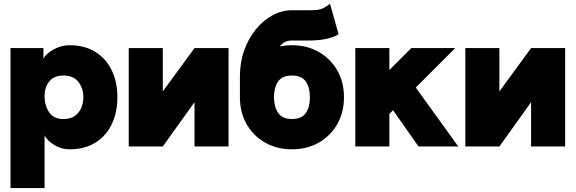

<svg xmlns="http://www.w3.org/2000/svg" viewBox="-20 -756 2971 991"><path d="M210 -58.6V214.8H34.2V-507.8H204.1V-449.2Q204.1 -459 222.7 -476.6Q241.2 -494.1 272 -508.3Q302.7 -522.5 339.4 -522.5Q417.5 -522.5 472.7 -487.8Q527.8 -453.1 556.9 -392.6Q585.9 -332 585.9 -253.9Q585.9 -175.8 556.9 -115.2Q527.8 -54.7 472.7 -20Q417.5 14.6 339.4 14.6Q302.7 14.6 274.4 0.2Q246.1 -14.2 229.2 -31.7Q212.4 -49.3 210 -58.6ZM210 -258.8Q210 -211.4 233.6 -176.5Q257.3 -141.6 307.6 -141.6Q357.9 -141.6 384 -174.1Q410.2 -206.5 410.2 -253.9Q410.2 -301.8 384 -334Q357.9 -366.2 307.6 -366.2Q259.8 -366.2 234.9 -336.4Q210 -306.6 210 -258.8Z M983.9 -507.8H1159.7V0H983.9V-228.5L820.3 0H644.5V-507.8H820.3V-284.2Z M1486.8 -522.5Q1564.9 -522.5 1625.5 -487.8Q1686 -453.1 1720.7 -392.6Q1755.4 -332 1755.4 -253.9Q1755.4 -175.8 1720.7 -115.2Q1686 -54.7 1625.5 -20Q1564.9 14.6 1486.8 14.6Q1408.7 14.6 1348.1 -20Q1287.6 -54.7 1252.9 -115.2Q1218.3 -175.8 1218.3 -253.9V-361.3Q1218.3 -434.6 1240.7 -496.8Q1263.2 -559.1 1301.3 -605.5Q1339.4 -651.9 1387.5 -677.5Q1435.5 -703.1 1486.8 -703.1H1574.2Q1603 -703.1 1619.6 -705.3Q1636.2 -707.5 1650.1 -714.8Q1664.1 -722.2 1683.6 -736.3L1727.5 -579.1Q1674.3 -546.9 1574.7 -546.9H1486.8Q1464.8 -546.9 1449.7 -538.6Q1434.6 -530.3 1423.8 -516.1Q1454.6 -522.5 1486.8 -522.5ZM1486.8 -366.2Q1436.5 -366.2 1415.3 -335.2Q1394 -304.2 1394 -253.9Q1394 -206.5 1415.3 -174.1Q1436.5 -141.6 1486.8 -141.6Q1537.1 -141.6 1558.3 -172.6Q1579.6 -203.6 1579.6 -253.9Q1579.6 -304.2 1558.3 -335.2Q1537.1 -366.2 1486.8 -366.2Z M1989.7 -168V0H1814V-507.8H1989.7V-394.5L2103 -507.8H2329.6L2126 -304.2L2345.2 0H2140.1L2008.8 -187Z M2721.2 -507.8H2897V0H2721.2V-228.5L2557.6 0H2381.8V-507.8H2557.6V-284.2Z"/></svg>

Font: Giphurs Black
Style: Regular
Weight: 900
Version: Version 0.920; ttfautohint (v1.8.4.7-5d5b)